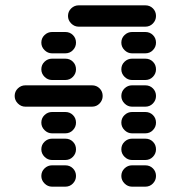

<svg xmlns="http://www.w3.org/2000/svg" viewBox="-20 -710 640 720"><path d="M435 -50Q435 -34 447 -22Q459 -10 475 -10H525Q542 -10 553.5 -22Q565 -34 565 -50Q565 -67 553.5 -78.5Q542 -90 525 -90H475Q459 -90 447 -78.5Q435 -67 435 -50ZM135 -50Q135 -34 147 -22Q159 -10 175 -10H225Q242 -10 253.5 -22Q265 -34 265 -50Q265 -67 253.5 -78.5Q242 -90 225 -90H175Q159 -90 147 -78.5Q135 -67 135 -50ZM435 -150Q435 -134 447 -122Q459 -110 475 -110H525Q542 -110 553.5 -122Q565 -134 565 -150Q565 -167 553.5 -178.5Q542 -190 525 -190H475Q459 -190 447 -178.5Q435 -167 435 -150ZM135 -150Q135 -134 147 -122Q159 -110 175 -110H225Q242 -110 253.5 -122Q265 -134 265 -150Q265 -167 253.5 -178.5Q242 -190 225 -190H175Q159 -190 147 -178.5Q135 -167 135 -150ZM435 -250Q435 -234 447 -222Q459 -210 475 -210H525Q542 -210 553.5 -222Q565 -234 565 -250Q565 -267 553.5 -278.5Q542 -290 525 -290H475Q459 -290 447 -278.5Q435 -267 435 -250ZM135 -250Q135 -234 147 -222Q159 -210 175 -210H225Q242 -210 253.5 -222Q265 -234 265 -250Q265 -267 253.5 -278.5Q242 -290 225 -290H175Q159 -290 147 -278.5Q135 -267 135 -250ZM435 -350Q435 -334 447 -322Q459 -310 475 -310H525Q542 -310 553.5 -322Q565 -334 565 -350Q565 -367 553.5 -378.5Q542 -390 525 -390H475Q459 -390 447 -378.5Q435 -367 435 -350ZM35 -350Q35 -334 47 -322Q59 -310 75 -310H325Q342 -310 353.5 -322Q365 -334 365 -350Q365 -367 353.5 -378.5Q342 -390 325 -390H75Q59 -390 47 -378.5Q35 -367 35 -350ZM435 -450Q435 -434 447 -422Q459 -410 475 -410H525Q542 -410 553.5 -422Q565 -434 565 -450Q565 -467 553.5 -478.5Q542 -490 525 -490H475Q459 -490 447 -478.5Q435 -467 435 -450ZM135 -450Q135 -434 147 -422Q159 -410 175 -410H225Q242 -410 253.5 -422Q265 -434 265 -450Q265 -467 253.5 -478.5Q242 -490 225 -490H175Q159 -490 147 -478.5Q135 -467 135 -450ZM435 -550Q435 -534 447 -522Q459 -510 475 -510H525Q542 -510 553.5 -522Q565 -534 565 -550Q565 -567 553.5 -578.5Q542 -590 525 -590H475Q459 -590 447 -578.5Q435 -567 435 -550ZM135 -550Q135 -534 147 -522Q159 -510 175 -510H225Q242 -510 253.5 -522Q265 -534 265 -550Q265 -567 253.5 -578.5Q242 -590 225 -590H175Q159 -590 147 -578.5Q135 -567 135 -550ZM235 -650Q235 -634 247 -622Q259 -610 275 -610H525Q542 -610 553.5 -622Q565 -634 565 -650Q565 -667 553.5 -678.5Q542 -690 525 -690H275Q259 -690 247 -678.5Q235 -667 235 -650Z"/></svg>

Font: Matrix Sans Raster
Style: Regular
Weight: 400
Designer: Brad Neil
Version: Version 1.100